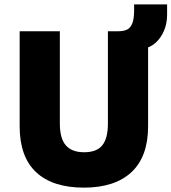

<svg xmlns="http://www.w3.org/2000/svg" viewBox="-20 -848 785 879"><path d="M364 11Q221 11 145.5 -59.5Q70 -130 70 -270V-705H254V-282Q254 -214 281.5 -182.5Q309 -151 365 -151Q423 -151 448.5 -183Q474 -215 474 -282V-705H658V-270Q658 -131 582 -60Q506 11 364 11ZM631 -624 523 -690V-705Q547 -705 562.5 -713Q578 -721 586 -742Q594 -763 594 -801V-828H745V-781Q745 -740 730.5 -706.5Q716 -673 691 -651Q666 -629 631 -624Z"/></svg>

Font: Nunito Sans 7pt SemiCondensed Black
Style: Regular
Weight: 900
Width: 4
Designer: Vernon Adams
Foundry: Vernon Adams
Version: Version 3.101;gftools[0.9.27]